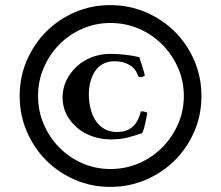

<svg xmlns="http://www.w3.org/2000/svg" viewBox="-20 -709 866 752"><path d="M413.2 -498Q373.5 -498 339.8 -485Q306 -472 280.5 -448.5Q255 -425 240 -394Q225 -363 225 -327Q225 -292 240 -262Q255 -232 280.5 -210Q306 -188 340.5 -175.5Q375 -163 414 -163Q452 -163 480.5 -170.5Q509 -178 535 -187Q538 -188 542 -200Q546 -212 549 -226.5Q552 -241 554.5 -253.5Q557 -266 557 -268Q552 -270 546 -271.5Q540 -273 532 -273Q527 -254 519.5 -239Q512 -224 500.5 -213.5Q489 -203 473.5 -197.5Q458 -192 438 -192Q410 -192 389.6 -203.6Q369.2 -215.1 355.6 -235.1Q342 -255 335 -282.3Q328 -309.6 328 -341Q328 -366.3 334.2 -389.1Q340.5 -412 352.2 -430Q364 -448 383 -458.5Q402 -469 428 -469Q454 -469 471.5 -462Q489 -455 499.5 -445.5Q510 -436 515 -425.5Q520 -415 522 -409.2Q524 -408 526.5 -407.5Q529 -407 531.3 -407Q536 -407 541.5 -409.5Q547 -412 547 -414Q547 -415.9 544 -427Q541 -438 537 -450Q533 -462 529.5 -472.5Q526 -483 526 -485Q502 -491 471 -494.5Q440 -498 413.2 -498ZM129 -333Q129 -392 151.5 -444Q174 -496 212.5 -535Q251 -574 302.5 -596.5Q354 -619 413 -619Q472 -619 524 -596.5Q576 -574 615 -535Q654 -496 677 -444Q700 -392 700 -333Q700 -274 677 -222Q654 -170 615 -131Q576 -92 524 -69.5Q472 -47 413 -47Q354 -47 302.5 -69.5Q251 -92 212.5 -131Q174 -170 151.5 -222Q129 -274 129 -333ZM57 -333.2Q57 -259 85 -194Q113 -129 161 -80.9Q209 -32.8 273.6 -4.9Q338.1 23 412.1 23Q486 23 551 -4.9Q616 -32.8 664.5 -80.9Q713 -129 741 -193.8Q769 -258.6 769 -332.8Q769 -407 741 -472Q713 -537 664.5 -585.1Q615.9 -633.2 550.9 -661.1Q485.8 -689 411.9 -689Q338 -689 273.5 -661.1Q209 -633.2 161 -585.1Q113 -537 85 -472.2Q57 -407.4 57 -333.2Z"/></svg>

Font: Vermiglione
Style: Italic
Weight: 400
Italic angle: -11°
Version: Version 1.105